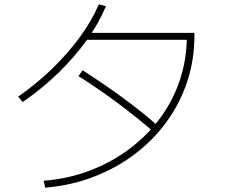

<svg xmlns="http://www.w3.org/2000/svg" viewBox="-20 -834 1040 888"><path d="M182 2Q296 -7 396.5 -45.5Q497 -84 579.5 -146Q662 -208 721.5 -289Q781 -370 812.5 -465.5Q844 -561 844 -667L860 -650H372V-682H879V-667Q879 -556 845.5 -455.5Q812 -355 750 -270Q688 -185 602.5 -120.5Q517 -56 412.5 -16Q308 24 189 34ZM64 -387Q150 -447 222.5 -517.5Q295 -588 350.5 -664Q406 -740 437 -814L470 -805Q437 -726 380.5 -647.5Q324 -569 249.5 -496.5Q175 -424 85 -362ZM692 -223Q612 -292 525.5 -356.5Q439 -421 343 -482L362 -509Q459 -447 546.5 -383Q634 -319 714 -249Z"/></svg>

Font: M PLUS 2 ExtraLight
Style: Regular
Weight: 250
Designer: Coji Morishita
Foundry: UNDERFOREST DESIGN
Version: Version 1.001